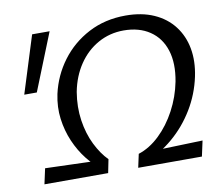

<svg xmlns="http://www.w3.org/2000/svg" viewBox="-75 -755 948 843"><g transform="rotate(-10 399.0 -334.0)"><path d="M511 -19 488 -60Q538 -76 582 -118Q626 -160 657.5 -219Q689 -278 702 -344Q717 -424 698.5 -482.5Q680 -541 632.5 -573Q585 -605 516 -605Q454 -605 402 -576Q350 -547 315 -495Q280 -443 267 -375Q256 -309 265 -248.5Q274 -188 298 -139.5Q322 -91 353 -60L319 -22Q285 -46 255 -84Q225 -122 204.5 -169.5Q184 -217 177 -270.5Q170 -324 182 -381Q200 -461 248.5 -526Q297 -591 370.5 -629.5Q444 -668 536 -668Q608 -668 662 -644Q716 -620 749.5 -576.5Q783 -533 793.5 -475.5Q804 -418 790 -351Q774 -275 734 -209Q694 -143 636.5 -94Q579 -45 511 -19ZM57 0 72 -69 353 -60 341 0ZM475 0 488 -60 774 -69 759 0ZM94 -403H38L118 -658H196Z"/></g></svg>

Font: Ysabeau Infant Medium
Style: Italic
Weight: 500
Italic angle: -12°
Designer: Christian Thalmann (Catharsis Fonts)
Version: Version 2.001;gftools[0.9.30]; featfreeze: ss01,ss02,lnum